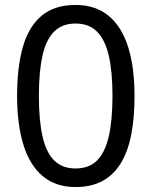

<svg xmlns="http://www.w3.org/2000/svg" viewBox="-20 -745 612 775"><path d="M523 -358Q523 -271 510 -203Q497 -135 468.5 -87.5Q440 -40 394.5 -15Q349 10 285 10Q205 10 152.5 -34Q100 -78 74.5 -160.5Q49 -243 49 -358Q49 -474 72.5 -556Q96 -638 148 -681.5Q200 -725 285 -725Q365 -725 418 -681.5Q471 -638 497 -556Q523 -474 523 -358ZM137 -358Q137 -260 151.5 -195Q166 -130 198.5 -97.5Q231 -65 285 -65Q339 -65 371.5 -97Q404 -129 419 -194.5Q434 -260 434 -358Q434 -456 419 -520.5Q404 -585 371.5 -617.5Q339 -650 285 -650Q231 -650 198.5 -617.5Q166 -585 151.5 -520.5Q137 -456 137 -358Z"/></svg>

Font: Noto Sans Khmer
Style: Regular
Weight: 400
Designer: Danh Hong and the Monotype Design Team
Foundry: Monotype Imaging Inc.
Version: Version 2.003